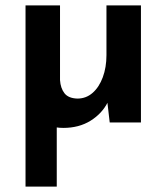

<svg xmlns="http://www.w3.org/2000/svg" viewBox="-20 -451 614 707"><path d="M213 20Q154 20 115 -16Q76 -52 74 -109V-431H201V-156Q203 -126 217.5 -107.5Q232 -89 265 -88Q297 -88 321 -109Q345 -130 358.5 -166.5Q372 -203 372 -248V-431H499V0H384L374 -86L377 -75Q356 -33 313.5 -6.5Q271 20 213 20ZM74 -386H189V236H74Z"/></svg>

Font: Reem Kufi Fun SemiBold
Style: Regular
Weight: 600
Designer: Khaled Hosny
Version: Version 1.005